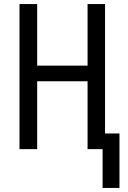

<svg xmlns="http://www.w3.org/2000/svg" viewBox="-20 -734 631 945"><path d="M485 191V0H411V-334H163V0H76V-714H163V-411H411V-714H497V-77H568V191Z"/></svg>

Font: Avrile Sans Condensed
Style: Regular
Weight: 400
Width: 3
Designer: Monotype Design Team
Foundry: Monotype Imaging Inc.
Version: Version 2.001;September 10, 2019;FontCreator 11.5.0.2425 64-